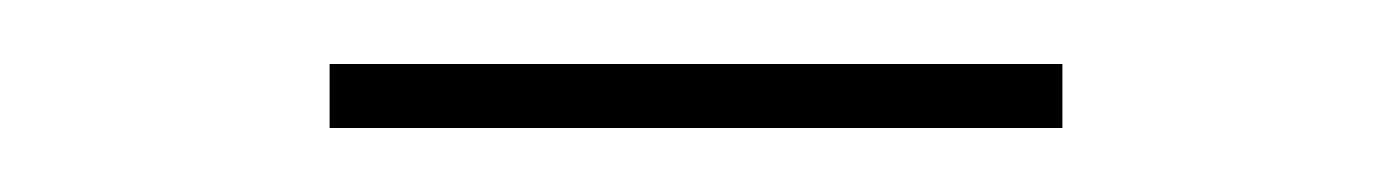

<svg xmlns="http://www.w3.org/2000/svg" viewBox="-20 -335 435 60"><path d="M312 -295H83V-315H312Z"/></svg>

Font: IBM Plex Sans Thin
Style: Regular
Weight: 100
Designer: Mike Abbink, Paul van der Laan, Pieter van Rosmalen
Foundry: Bold Monday
Version: Version 3.0